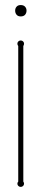

<svg xmlns="http://www.w3.org/2000/svg" viewBox="-20 -730 165 760"><path d="M72.3 -11.2Q75.2 -7.3 75.2 -2.9Q75.2 2.4 71.3 6.1Q67.4 9.8 62 9.8Q56.6 9.8 52.7 6.1Q48.8 2.4 48.8 -2.9Q48.8 -7.8 52.2 -11.2V-547.9Q48.8 -551.8 48.8 -557.1Q48.8 -562.5 52.7 -566.2Q56.6 -569.8 62 -569.8Q67.4 -569.8 71.3 -566.2Q75.2 -562.5 75.2 -557.1Q75.2 -552.2 72.3 -547.9ZM79.1 -671.4Q73.2 -665 62 -665Q51.3 -665 45.7 -671.6Q40 -678.2 40 -688Q40 -697.3 45.7 -703.6Q51.3 -710 62 -710Q73.2 -710 79.1 -703.6Q85 -697.3 85 -688Q85 -678.2 79.1 -671.4Z"/></svg>

Font: Wire One
Style: Regular
Weight: 400
Designer: Alexei Vanyashin, Gayaneh Bagdasaryan
Foundry: Cyreal Type Foundry
Version: Version 1.000